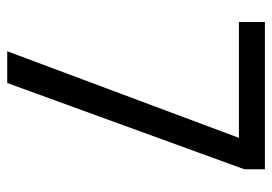

<svg xmlns="http://www.w3.org/2000/svg" viewBox="-131 -623 754 532"><g transform="rotate(90 246.0 -357.0)"><path d="M41 -642H362L122 0H210L449 -657V-714H41Z"/></g></svg>

Font: Noto Sans Oriya Cond
Style: Regular
Weight: 400
Width: 3
Designer: Amélie Bonet and Sol Matas
Foundry: Google LLC
Version: Version 2.006